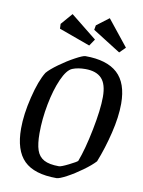

<svg xmlns="http://www.w3.org/2000/svg" viewBox="-91 -880 708 951"><g transform="rotate(10 263.0 -404.0)"><path d="M45 -203Q45 -274 66.5 -362Q88 -450 116 -495Q133 -515 171 -542.5Q209 -570 247 -590.5Q285 -611 297 -611Q405 -611 458.5 -562Q512 -513 512 -409Q512 -343 492 -260.5Q472 -178 444 -108Q424 -86 385.5 -58Q347 -30 310.5 -10.5Q274 9 260 9Q148 9 96.5 -42Q45 -93 45 -203ZM352 -94Q376 -157 396.5 -260Q417 -363 417 -427Q417 -491 390 -519.5Q363 -548 308 -548Q270 -548 243 -537Q216 -526 192 -472Q168 -418 153.5 -342.5Q139 -267 139 -196Q139 -142 149.5 -111Q160 -80 186.5 -65.5Q213 -51 262 -51Q273 -51 310 -69.5Q347 -88 352 -94ZM317 -747 321 -770 383 -817 487 -687 458 -658ZM149 -723 148 -747 198 -805 329 -700 306 -666Z"/></g></svg>

Font: Grenze
Style: Italic
Weight: 400
Italic angle: -10°
Designer: Renata Polastri
Foundry: Omnibus-Type
Version: Version 1.002; ttfautohint (v1.8)